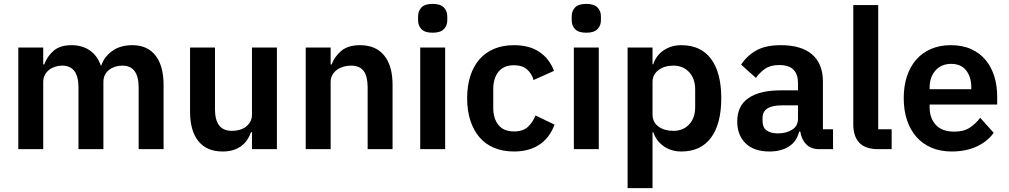

<svg xmlns="http://www.w3.org/2000/svg" viewBox="-20 -766 5180 986"><path d="M74 0V-522H202V-435H207Q222 -476 255 -505Q288 -534 347 -534Q401 -534 440 -508Q479 -482 498 -429H500Q514 -473 555.5 -503.5Q597 -534 660 -534Q737 -534 778.5 -481Q820 -428 820 -330V0H692V-317Q692 -429 608 -429Q589 -429 571.5 -423.5Q554 -418 540.5 -407.5Q527 -397 519 -381.5Q511 -366 511 -345V0H383V-317Q383 -429 299 -429Q281 -429 263.5 -423.5Q246 -418 232.5 -407.5Q219 -397 210.5 -381.5Q202 -366 202 -345V0Z M1274 -87H1269Q1262 -67 1250.5 -49.5Q1239 -32 1221.5 -18Q1204 -4 1179.5 4Q1155 12 1123 12Q1042 12 999 -41Q956 -94 956 -192V-522H1084V-205Q1084 -151 1105 -122.5Q1126 -94 1172 -94Q1191 -94 1209.5 -99Q1228 -104 1242 -114.5Q1256 -125 1265 -140.5Q1274 -156 1274 -177V-522H1402V0H1274Z M1550 0V-522H1678V-435H1683Q1699 -477 1733.5 -505.5Q1768 -534 1829 -534Q1910 -534 1953 -481Q1996 -428 1996 -330V0H1868V-317Q1868 -373 1848 -401Q1828 -429 1782 -429Q1762 -429 1743.5 -423.5Q1725 -418 1710.5 -407.5Q1696 -397 1687 -381.5Q1678 -366 1678 -345V0Z M2202 -598Q2162 -598 2144.5 -616Q2127 -634 2127 -662V-682Q2127 -710 2144.5 -728Q2162 -746 2202 -746Q2241 -746 2259 -728Q2277 -710 2277 -682V-662Q2277 -634 2259 -616Q2241 -598 2202 -598ZM2138 -522H2266V0H2138Z M2620 12Q2562 12 2517 -7Q2472 -26 2441.5 -62Q2411 -98 2395 -148.5Q2379 -199 2379 -262Q2379 -325 2395 -375Q2411 -425 2441.5 -460.5Q2472 -496 2517 -515Q2562 -534 2620 -534Q2699 -534 2750.5 -499Q2802 -464 2825 -402L2720 -355Q2711 -388 2686.5 -409.5Q2662 -431 2620 -431Q2566 -431 2539.5 -397Q2513 -363 2513 -308V-213Q2513 -158 2539.5 -124.5Q2566 -91 2620 -91Q2666 -91 2691 -114.5Q2716 -138 2730 -173L2828 -126Q2802 -57 2749 -22.5Q2696 12 2620 12Z M2991 -598Q2951 -598 2933.5 -616Q2916 -634 2916 -662V-682Q2916 -710 2933.5 -728Q2951 -746 2991 -746Q3030 -746 3048 -728Q3066 -710 3066 -682V-662Q3066 -634 3048 -616Q3030 -598 2991 -598ZM2927 -522H3055V0H2927Z M3203 -522H3331V-436H3335Q3349 -481 3388 -507.5Q3427 -534 3479 -534Q3579 -534 3631.5 -463.5Q3684 -393 3684 -262Q3684 -130 3631.5 -59Q3579 12 3479 12Q3427 12 3388.5 -15Q3350 -42 3335 -87H3331V200H3203ZM3438 -94Q3488 -94 3519 -127Q3550 -160 3550 -216V-306Q3550 -362 3519 -395.5Q3488 -429 3438 -429Q3392 -429 3361.5 -406Q3331 -383 3331 -345V-179Q3331 -138 3361.5 -116Q3392 -94 3438 -94Z M4187 0Q4145 0 4120.5 -24.5Q4096 -49 4090 -90H4084Q4071 -39 4031 -13.5Q3991 12 3932 12Q3852 12 3809 -30Q3766 -72 3766 -142Q3766 -223 3824 -262.5Q3882 -302 3989 -302H4078V-340Q4078 -384 4055 -408Q4032 -432 3981 -432Q3936 -432 3908.5 -412.5Q3881 -393 3862 -366L3786 -434Q3815 -479 3863 -506.5Q3911 -534 3990 -534Q4096 -534 4151 -486Q4206 -438 4206 -348V-102H4258V0ZM3975 -81Q4018 -81 4048 -100Q4078 -119 4078 -156V-225H3996Q3896 -225 3896 -161V-144Q3896 -112 3916.5 -96.5Q3937 -81 3975 -81Z M4490 0Q4424 0 4393 -33Q4362 -66 4362 -126V-740H4490V-102H4559V0Z M4867 12Q4809 12 4763.5 -7.5Q4718 -27 4686.5 -62.5Q4655 -98 4638 -148.5Q4621 -199 4621 -262Q4621 -324 4637.5 -374Q4654 -424 4685 -459.5Q4716 -495 4761 -514.5Q4806 -534 4863 -534Q4924 -534 4969 -513Q5014 -492 5043 -456Q5072 -420 5086.5 -372.5Q5101 -325 5101 -271V-229H4754V-216Q4754 -159 4786 -124.5Q4818 -90 4881 -90Q4929 -90 4959.5 -110Q4990 -130 5014 -161L5083 -84Q5051 -39 4995.5 -13.5Q4940 12 4867 12ZM4865 -438Q4814 -438 4784 -404Q4754 -370 4754 -316V-308H4968V-317Q4968 -371 4941.5 -404.5Q4915 -438 4865 -438Z"/></svg>

Font: IBM Plex Sans Thai SemiBold
Style: Regular
Weight: 600
Designer: Mike Abbink, Paul van der Laan, Pieter van Rosmalen, Ben Mitchell, Mark Frömberg
Foundry: Bold Monday
Version: Version 1.1